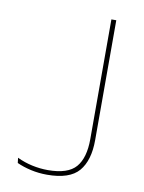

<svg xmlns="http://www.w3.org/2000/svg" viewBox="-76 -693 567 755"><g transform="rotate(10 207.5 -316.0)"><path d="M164 6.5Q130.5 6.5 99.2 -0.5Q68 -7.5 43 -19L40.5 -39.5Q70 -25.5 101.2 -18.8Q132.5 -12 164 -12Q244 -12 275.8 -49Q307.5 -86 307.5 -161V-639H327V-160.5Q327 -79 290.5 -36.2Q254 6.5 164 6.5Z"/></g></svg>

Font: Anek Telugu Medium Thin
Style: Regular
Weight: 250
Version: Version 1.003